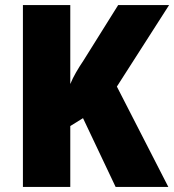

<svg xmlns="http://www.w3.org/2000/svg" viewBox="-20 -734 684 754"><path d="M641 0H434L306 -270L256 -239V0H70V-714H256V-404Q265 -426 278.5 -449.5Q292 -473 307 -495L444 -714H644L439 -394Z"/></svg>

Font: Noto Sans Sinhala UI SemiCondensed Black
Style: Regular
Weight: 900
Width: 4
Designer: Jelle Bosma - Monotype Design Team
Foundry: Monotype Imaging Inc.
Version: Version 2.006; ttfautohint (v1.8.4.7-5d5b)